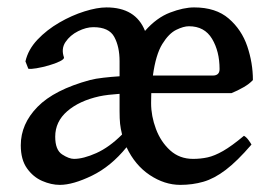

<svg xmlns="http://www.w3.org/2000/svg" viewBox="-20 -489 746 523"><path d="M143.1 14.6Q119.6 14.6 95 3.9Q70.3 -6.8 53.5 -30.5Q36.6 -54.2 36.6 -93.3Q36.6 -151.4 82.3 -198Q127.9 -244.6 225.1 -271Q240.2 -274.9 261.7 -277.3Q283.2 -279.8 305.7 -281.2V-322.3Q305.7 -361.8 291.3 -388.4Q276.9 -415 234.4 -415Q214.8 -415 192.9 -404.1Q170.9 -393.1 158.4 -374.5Q146 -356 154.3 -332.5Q155.3 -328.1 143.1 -322Q130.9 -315.9 113 -310.8Q95.2 -305.7 79.1 -303Q63 -300.3 57.1 -301.8L49.3 -321.8Q56.6 -354 82 -380.9Q107.4 -407.7 141.6 -427.5Q175.8 -447.3 210.2 -458Q244.6 -468.8 270 -468.8Q349.6 -468.8 375 -404.8Q406.7 -440.9 443.4 -454.8Q480 -468.8 508.8 -468.8Q567.9 -468.8 603 -438.5Q638.2 -408.2 653.6 -362.8Q668.9 -317.4 668.9 -271Q659.7 -260.7 643.1 -251.2Q626.5 -241.7 610.8 -235.4H392.1Q392.1 -229 391.8 -221.9Q391.6 -214.8 391.6 -208Q391.6 -172.9 404.8 -137.7Q418 -102.5 443.6 -79.3Q469.2 -56.2 505.9 -56.2Q526.4 -56.2 545.4 -60.3Q564.5 -64.5 587.9 -77.9Q611.3 -91.3 644.5 -119.1Q650.9 -115.7 657 -107.4Q663.1 -99.1 665 -95.2Q626 -49.8 594.7 -26.1Q563.5 -2.4 533.9 6.1Q504.4 14.6 471.2 14.6Q428.2 14.6 387.9 -12.2Q347.7 -39.1 324.7 -87.9Q282.2 -35.6 230.5 -10.5Q178.7 14.6 143.1 14.6ZM181.6 -56.2Q207 -56.2 242.4 -72Q277.8 -87.9 312.5 -122.6Q308.6 -138.2 307.1 -151.9Q305.7 -165.5 305.7 -186V-233.4Q290.5 -232.4 276.1 -230.7Q261.7 -229 250.5 -226.6Q195.8 -214.4 163.1 -186Q130.4 -157.7 130.4 -116.7Q130.4 -80.6 149.2 -68.4Q168 -56.2 181.6 -56.2ZM396.5 -283.2H559.6Q578.1 -283.2 578.1 -300.8Q578.1 -349.1 557.6 -383.3Q537.1 -417.5 494.6 -417.5Q480 -417.5 460 -407.7Q439.9 -397.9 422.1 -369.1Q404.3 -340.3 396.5 -283.2Z"/></svg>

Font: Gentium Book Plus
Style: Regular
Weight: 400
Designer: Victor Gaultney, Annie Olsen, Iska Routamaa, Becca Hirsbrunner
Foundry: SIL International
Version: Version 6.101